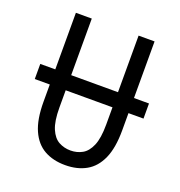

<svg xmlns="http://www.w3.org/2000/svg" viewBox="-129 -810 874 931"><g transform="rotate(20 308.0 -344.0)"><path d="M308 12Q245.5 12 200 -13.5Q154.5 -39 129.8 -94.5Q105 -150 105 -241V-700H187V-241Q187 -170.5 203.5 -132Q220 -93.5 247.5 -78.5Q275 -63.5 308 -63.5Q341 -63.5 368.2 -78.5Q395.5 -93.5 412 -132Q428.5 -170.5 428.5 -241V-700H511V-241Q511 -150.5 486.2 -95Q461.5 -39.5 416 -13.8Q370.5 12 308 12ZM27.5 -330V-408H588.5V-330Z"/></g></svg>

Font: Overpass Mono Light
Style: Regular
Weight: 400
Monospace: yes
Version: Version 4.000